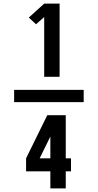

<svg xmlns="http://www.w3.org/2000/svg" viewBox="-20 -870 540 1060"><path d="M224 -446V-776L179 -736L139 -773L224 -850H309V-446ZM58 -306V-374H442V-306ZM258 170V76H124V4L241 -234H343V4H372V76H343V170ZM199 4H258V-116Z"/></svg>

Font: iosevka_custom_sans_ss08 XBd
Style: Regular
Weight: 800
Designer: Belleve Invis
Foundry: Belleve Invis
Version: Version 10.3.0; ttfautohint (v1.8.3)